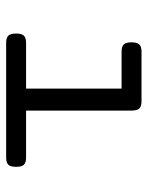

<svg xmlns="http://www.w3.org/2000/svg" viewBox="54 -546 491 640"><g transform="rotate(90 300.0 -225.5)"><path d="M274.9 -384.8H151.4Q134.8 -384.8 127.7 -392.1Q120.6 -399.4 120.6 -418Q120.6 -436.5 127.7 -443.8Q134.8 -451.2 151.4 -451.2H317.4Q334 -451.2 341.1 -443.8Q348.1 -436.5 348.1 -418V-66.4H504.9Q521.5 -66.4 528.6 -59.1Q535.6 -51.8 535.6 -33.2Q535.6 -14.6 528.6 -7.3Q521.5 0 504.9 0H122.1Q105.5 0 98.4 -7.3Q91.3 -14.6 91.3 -33.2Q91.3 -51.8 98.4 -59.1Q105.5 -66.4 122.1 -66.4H274.9Z"/></g></svg>

Font: Courier Prime
Style: Regular
Weight: 400
Designer: Alan Dague-Greene
Foundry: Quote-Unquote Apps
Version: Version 1.203